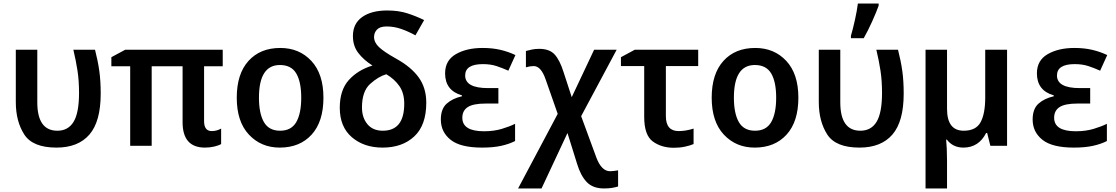

<svg xmlns="http://www.w3.org/2000/svg" viewBox="-20 -821 6286 1081"><path d="M298 10Q420 10 483.5 -63.5Q547 -137 547 -294Q547 -366 539 -422.5Q531 -479 515 -541H393Q408 -478 416.5 -422Q425 -366 425 -298Q425 -186 394.5 -135.5Q364 -85 303 -85Q190 -85 190 -245V-541H69V-246Q69 -138 116.5 -64Q164 10 298 10Z M1172 -83Q1129 -83 1129 -139V-448H1234V-541H685L607 -499V-448H713V0H834V-448H1008V-133Q1008 10 1134 10Q1162 10 1187 4Q1212 -2 1225 -10V-97Q1200 -83 1172 -83Z M1801 -271Q1801 -405 1733 -478Q1665 -551 1558 -551Q1445 -551 1379 -478Q1313 -405 1313 -271Q1313 -136 1381.5 -63Q1450 10 1555 10Q1668 10 1734.5 -63Q1801 -136 1801 -271ZM1438 -271Q1438 -455 1556 -455Q1620 -455 1648 -407.5Q1676 -360 1676 -271Q1676 -182 1648 -133.5Q1620 -85 1557 -85Q1494 -85 1466 -133.5Q1438 -182 1438 -271Z M2160 -762Q2071 -762 2019 -725Q1967 -688 1967 -618Q1967 -562 1997.5 -522.5Q2028 -483 2077 -452Q1995 -427 1944 -370.5Q1893 -314 1893 -214Q1893 -107 1961 -48.5Q2029 10 2134 10Q2245 10 2312.5 -53Q2380 -116 2380 -243Q2380 -326 2337.5 -385Q2295 -444 2210 -491Q2142 -529 2114 -555.5Q2086 -582 2086 -613Q2086 -637 2102.5 -654.5Q2119 -672 2157 -672Q2199 -672 2239 -658Q2279 -644 2319 -622L2368 -708Q2323 -730 2273.5 -746Q2224 -762 2160 -762ZM2155 -403Q2201 -376 2228.5 -336.5Q2256 -297 2256 -237Q2256 -85 2135 -85Q2079 -85 2048.5 -122Q2018 -159 2018 -216Q2018 -307 2064 -348.5Q2110 -390 2155 -403Z M2786 -325H2728Q2599 -325 2599 -396Q2599 -460 2699 -460Q2742 -460 2775.5 -449Q2809 -438 2842 -423L2882 -511Q2842 -530 2797 -540.5Q2752 -551 2697 -551Q2607 -551 2546.5 -516Q2486 -481 2486 -408Q2486 -311 2581 -284V-279Q2528 -267 2495 -237.5Q2462 -208 2462 -148Q2462 -78 2517 -34Q2572 10 2694 10Q2757 10 2802 0Q2847 -10 2880 -27V-124Q2848 -108 2804 -95Q2760 -82 2705 -82Q2583 -82 2583 -158Q2583 -198 2613.5 -218Q2644 -238 2715 -238H2786Z M3016 -546Q2993 -546 2974.5 -542Q2956 -538 2941 -534V-442Q2965 -449 2985 -449Q3026 -449 3052 -374L3120 -180L2897 240H3029L3175 -72L3229 101Q3249 168 3283.5 204Q3318 240 3380 240Q3407 240 3425 237Q3443 234 3460 229V138Q3432 143 3415 143Q3367 143 3338 67L3252 -167L3452 -541H3325L3199 -274L3153 -415Q3132 -482 3103 -514Q3074 -546 3016 -546Z M3911 -541H3554L3476 -499V-449H3607V-163Q3607 -60 3655.5 -24.5Q3704 11 3774 11Q3808 11 3837.5 4.5Q3867 -2 3885 -10V-97Q3841 -83 3801 -83Q3729 -83 3729 -167V-449H3911Z M4475 -271Q4475 -405 4407 -478Q4339 -551 4232 -551Q4119 -551 4053 -478Q3987 -405 3987 -271Q3987 -136 4055.5 -63Q4124 10 4229 10Q4342 10 4408.5 -63Q4475 -136 4475 -271ZM4112 -271Q4112 -455 4230 -455Q4294 -455 4322 -407.5Q4350 -360 4350 -271Q4350 -182 4322 -133.5Q4294 -85 4231 -85Q4168 -85 4140 -133.5Q4112 -182 4112 -271Z M4819 10Q4941 10 5004.5 -63.5Q5068 -137 5068 -294Q5068 -366 5060 -422.5Q5052 -479 5036 -541H4914Q4929 -478 4937.5 -422Q4946 -366 4946 -298Q4946 -186 4915.5 -135.5Q4885 -85 4824 -85Q4711 -85 4711 -245V-541H4590V-246Q4590 -138 4637.5 -64Q4685 10 4819 10ZM4771 -606H4843Q4868 -650 4891 -701.5Q4914 -753 4927 -789V-801H4810Q4805 -761 4793.5 -709Q4782 -657 4771 -620Z M5650 -541H5527V-272Q5527 -181 5501 -133Q5475 -85 5406 -85Q5312 -85 5312 -208V-541H5191V240H5312V84Q5312 50 5310.5 16Q5309 -18 5307 -35H5311Q5345 10 5404 10Q5490 10 5532 -72H5538L5556 0H5650Z M6118 -325H6060Q5931 -325 5931 -396Q5931 -460 6031 -460Q6074 -460 6107.5 -449Q6141 -438 6174 -423L6214 -511Q6174 -530 6129 -540.5Q6084 -551 6029 -551Q5939 -551 5878.5 -516Q5818 -481 5818 -408Q5818 -311 5913 -284V-279Q5860 -267 5827 -237.5Q5794 -208 5794 -148Q5794 -78 5849 -34Q5904 10 6026 10Q6089 10 6134 0Q6179 -10 6212 -27V-124Q6180 -108 6136 -95Q6092 -82 6037 -82Q5915 -82 5915 -158Q5915 -198 5945.5 -218Q5976 -238 6047 -238H6118Z"/></svg>

Font: Noto Sans Display Medium
Style: Regular
Weight: 500
Designer: Monotype Design Team
Foundry: Monotype Imaging Inc.
Version: Version 1.900